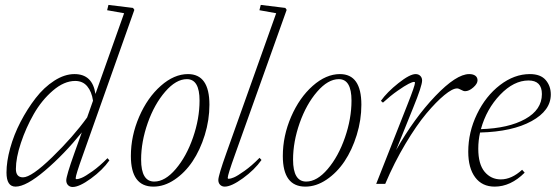

<svg xmlns="http://www.w3.org/2000/svg" viewBox="-20 -745 2254 778"><path d="M43 11.2Q6.3 11.2 6.3 -45.9Q6.3 -90.3 21.2 -144.5Q36.1 -198.7 63.2 -251Q90.3 -303.2 124.3 -347.2Q158.2 -391.1 200 -418Q241.7 -444.8 281.7 -444.8Q355 -444.8 366.7 -364.3L482.9 -691.4L414.1 -703.6L419.4 -725.1L519 -712.9L524.4 -705.1L315.9 -116.7Q286.6 -35.2 286.6 -22.9Q286.6 -19 291 -19Q297.9 -19 311.5 -24.7Q325.2 -30.3 354.5 -51Q383.8 -71.8 415.5 -104L423.3 -95.2Q395.5 -55.7 348.4 -21.5Q301.3 12.7 274.4 12.7Q263.2 12.7 255.9 5.4Q248.5 -2 248.5 -14.2Q248.5 -32.2 281.2 -124L311.5 -208.5Q239.7 -119.6 162.8 -54.2Q85.9 11.2 43 11.2ZM44.4 -60.5Q44.4 -26.4 73.2 -26.4Q107.4 -26.4 191.7 -108.2Q275.9 -189.9 333 -269L356.9 -336.9Q351.6 -373.5 333.5 -395.3Q315.4 -417 284.7 -417Q239.7 -417 194.3 -377.9Q148.9 -338.9 116.9 -283Q85 -227.1 64.7 -166Q44.4 -105 44.4 -60.5Z M601.6 11.2Q510.3 11.2 510.3 -112.8Q510.3 -194.3 543.9 -272Q577.6 -349.6 631.6 -397.2Q685.5 -444.8 741.7 -444.8Q828.6 -444.8 828.6 -320.8Q828.6 -258.8 809.8 -198Q791 -137.2 760.3 -91.3Q729.5 -45.4 687.5 -17.1Q645.5 11.2 601.6 11.2ZM605 -9.3Q648.9 -9.3 692.1 -60.1Q735.4 -110.8 762 -187.5Q788.6 -264.2 788.6 -337.4Q788.6 -424.3 737.3 -424.3Q693.4 -424.3 649.4 -373.5Q605.5 -322.8 578.6 -246.6Q551.8 -170.4 551.8 -98.1Q551.8 -9.3 605 -9.3Z M890.6 11.2Q879.4 11.2 872.1 3.9Q864.7 -3.4 864.7 -15.6Q864.7 -33.7 897.5 -125.5L1099.1 -691.4L1031.2 -703.6L1036.6 -725.1L1136.2 -712.9L1141.6 -705.1L932.1 -118.2Q902.8 -36.6 902.8 -24.4Q902.8 -20.5 907.2 -20.5Q914.1 -20.5 927.7 -26.1Q941.4 -31.7 970.7 -52.5Q1000 -73.2 1031.7 -105.5L1039.6 -96.7Q1011.7 -57.1 964.6 -22.9Q917.5 11.2 890.6 11.2Z M1217.3 11.2Q1126 11.2 1126 -112.8Q1126 -194.3 1159.7 -272Q1193.4 -349.6 1247.3 -397.2Q1301.3 -444.8 1357.4 -444.8Q1444.3 -444.8 1444.3 -320.8Q1444.3 -258.8 1425.5 -198Q1406.7 -137.2 1376 -91.3Q1345.2 -45.4 1303.2 -17.1Q1261.2 11.2 1217.3 11.2ZM1220.7 -9.3Q1264.6 -9.3 1307.9 -60.1Q1351.1 -110.8 1377.7 -187.5Q1404.3 -264.2 1404.3 -337.4Q1404.3 -424.3 1353 -424.3Q1309.1 -424.3 1265.1 -373.5Q1221.2 -322.8 1194.3 -246.6Q1167.5 -170.4 1167.5 -98.1Q1167.5 -9.3 1220.7 -9.3Z M1504.4 0 1631.3 -321.8Q1661.6 -398.4 1661.6 -409.7Q1661.6 -413.1 1657.2 -413.1Q1651.4 -413.1 1635.7 -405.3Q1620.1 -397.5 1591.1 -377.2Q1562 -356.9 1531.7 -329.1L1523.4 -336.4Q1548.3 -371.6 1594.5 -408.2Q1640.6 -444.8 1664.1 -444.8Q1675.8 -444.8 1683.1 -437.5Q1690.4 -430.2 1690.4 -418.9Q1690.4 -397 1654.3 -308.6L1585 -136.7Q1658.7 -266.6 1743.9 -355.7Q1829.1 -444.8 1881.3 -444.8Q1897 -444.8 1906 -438.2Q1915 -431.6 1915 -419.4Q1915 -405.8 1897.7 -390.6Q1880.4 -375.5 1864.7 -375.5Q1857.9 -375.5 1848.6 -380.9Q1838.4 -386.7 1832 -386.7Q1813.5 -386.7 1780.5 -359.6Q1747.6 -332.5 1707.8 -285.2Q1668 -237.8 1622.8 -162.1Q1577.6 -86.4 1541 0Z M1984.4 11.2Q1933.6 11.2 1905.5 -26.4Q1877.4 -64 1877.4 -130.4Q1877.4 -209.5 1912.8 -282.7Q1948.2 -356 2006.1 -400.4Q2064 -444.8 2127 -444.8Q2170.4 -444.8 2191.2 -420.7Q2211.9 -396.5 2211.9 -362.3Q2211.9 -296.9 2134 -254.2Q2056.2 -211.4 1925.3 -208Q1918 -175.8 1918 -142.6Q1918 -79.6 1943.8 -48.8Q1969.7 -18.1 2009.3 -18.1Q2053.2 -18.1 2095.7 -57.1L2106 -45.4Q2049.3 11.2 1984.4 11.2ZM2121.6 -418.9Q2062 -418.9 2006.6 -361.1Q1951.2 -303.2 1928.7 -221.7Q2040.5 -225.1 2108.2 -262.7Q2175.8 -300.3 2175.8 -363.8Q2175.8 -418.9 2121.6 -418.9Z"/></svg>

Font: Elstob ExtraLight
Style: Italic
Weight: 200
Italic angle: -20°
Designer: Peter S. Baker
Version: Version 1.015